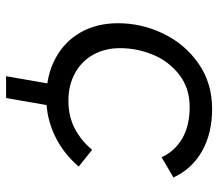

<svg xmlns="http://www.w3.org/2000/svg" viewBox="-62 -502 701 616"><g transform="rotate(90 288.0 -194.5)"><path d="M55 -223Q55 -299 88.5 -368.5Q122 -438 184.5 -481.5Q247 -525 330 -525Q408 -525 465 -493Q522 -461 550 -401L485 -363Q466 -405 425 -429Q384 -453 324 -453Q263 -453 220 -419.5Q177 -386 156 -335Q135 -284 135 -230Q135 -181 156 -143.5Q177 -106 215.5 -85Q254 -64 304 -64Q354 -64 393 -84.5Q432 -105 461 -140L515 -97Q471 -46 414 -19.5Q357 7 295 7Q223 7 168.5 -22Q114 -51 84.5 -103Q55 -155 55 -223ZM254 -31H324L295 136H225Z"/></g></svg>

Font: Fixel Italic Variable 20240409 Display Thin
Style: Italic
Weight: 100
Italic angle: -10°
Designer: AlfaBravo + MacPaw
Foundry: Kyrylo Tkachov, Marchela Mozhyna, Serhii Makarenko, Maria Weinstein, Zakhar Kryvoshyya
Version: Version 1.211;Glyphs 3.2 (3225)